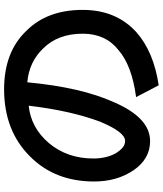

<svg xmlns="http://www.w3.org/2000/svg" viewBox="53 -756 813 960"><g transform="rotate(-90 460.0 -276.5)"><path d="M454 -3Q612 -24 689 -91Q771 -155 771 -270Q771 -394 697 -468Q630 -538 528 -547Q503 -279 429 -115Q351 67 234 67Q145 67 88 -16Q32 -99 32 -213Q32 -408 156 -532Q285 -663 493 -663Q680 -663 786 -551Q890 -447 890 -270Q890 -103 779 -2Q681 85 513 110ZM224 -439Q147 -347 147 -217Q147 -152 173 -105Q188 -81 202.5 -69.5Q217 -58 235 -58Q279 -58 331 -183Q386 -329 411 -540Q301 -529 224 -439Z"/></g></svg>

Font: LINE Seed Sans KR Bold
Style: Regular
Weight: 700
Designer: LINE BX Design & Sandoll Inc & Dalton Maag Ltd
Foundry: Sandoll Inc.
Version: Version 1.000